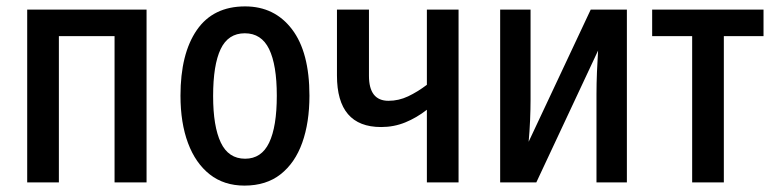

<svg xmlns="http://www.w3.org/2000/svg" viewBox="-20 -570 2420 600"><path d="M438 -540V0H338V-457H164V0H65V-540Z M947 -271Q947 -187 924.5 -124Q902 -61 857 -25.5Q812 10 744 10Q680 10 635.5 -25Q591 -60 567.5 -123Q544 -186 544 -271Q544 -402 595 -476Q646 -550 746 -550Q838 -550 892.5 -478.5Q947 -407 947 -271ZM646 -270Q646 -175 670 -124.5Q694 -74 746 -74Q797 -74 821 -124Q845 -174 845 -271Q845 -367 821 -416.5Q797 -466 745 -466Q693 -466 669.5 -416.5Q646 -367 646 -270Z M1133 -540V-333Q1133 -255 1194 -255Q1226 -255 1255.5 -269Q1285 -283 1314 -305V-540H1413V0H1314V-227Q1282 -202 1246.5 -187.5Q1211 -173 1171 -173Q1033 -173 1033 -334V-540Z M1638 -540V-259Q1638 -229 1636.5 -194Q1635 -159 1632 -127L1826 -540H1939V0H1844V-276Q1844 -308 1845.5 -345Q1847 -382 1849 -412L1656 0H1543V-540Z M2366 -457H2242V0H2143V-457H2018V-540H2366Z"/></svg>

Font: Avrile Sans Condensed Medium
Style: Regular
Weight: 500
Width: 3
Designer: Monotype Design Team
Foundry: Monotype Imaging Inc.
Version: Version 2.001;September 10, 2019;FontCreator 11.5.0.2425 64-